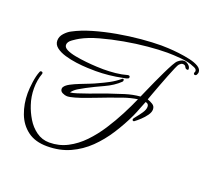

<svg xmlns="http://www.w3.org/2000/svg" viewBox="-110 -700 971 895"><g transform="rotate(20 376.0 -253.0)"><path d="M298 -348Q283 -348 257 -349Q231 -350 201 -354Q171 -358 144 -366Q117 -374 99.5 -387.5Q82 -401 82 -421Q82 -441 97 -457.5Q112 -474 128 -482Q167 -503 220 -518.5Q273 -534 332 -544.5Q391 -555 447 -560Q503 -565 546 -565Q557 -565 580.5 -564Q604 -563 633.5 -559.5Q663 -556 690 -550Q717 -544 734.5 -533.5Q752 -523 752 -507Q752 -503 749 -496Q746 -489 740 -489Q733 -489 733 -496Q733 -499 734.5 -501Q736 -503 736 -507Q736 -514 729.5 -518.5Q723 -523 718 -524Q692 -536 652.5 -539.5Q613 -543 584 -543Q543 -543 488 -538Q433 -533 374.5 -522.5Q316 -512 263.5 -497.5Q211 -483 175 -463Q164 -457 145.5 -444Q127 -431 127 -416Q127 -403 144 -394.5Q161 -386 187.5 -381Q214 -376 243 -373Q272 -370 295.5 -369Q319 -368 329 -368Q359 -368 389 -371Q419 -374 447 -382H450Q457 -382 457 -374Q457 -369 451 -367Q447 -365 441.5 -364Q436 -363 431 -362Q363 -348 298 -348ZM205 59Q146 59 108.5 31Q71 3 53.5 -43.5Q36 -90 36 -143Q36 -166 40.5 -199Q45 -232 54 -254Q56 -260 61 -260Q69 -260 69 -253V-251Q56 -215 56 -175Q56 -133 69 -95Q79 -64 97.5 -33Q116 -2 144.5 18.5Q173 39 209 39Q257 39 298.5 17.5Q340 -4 374.5 -40Q409 -76 437.5 -120Q466 -164 489 -208.5Q512 -253 529 -292Q495 -287 460.5 -275Q426 -263 394 -251Q381 -246 356 -236.5Q331 -227 303 -216.5Q275 -206 250.5 -199Q226 -192 213 -192Q203 -192 190.5 -198Q178 -204 178 -216Q178 -222 181 -226Q188 -237 207 -247Q226 -257 249 -266Q272 -275 293.5 -283.5Q315 -292 327 -298Q354 -310 379 -323.5Q404 -337 427 -356Q429 -358 431 -358Q436 -358 436 -351Q436 -347 433 -344Q404 -316 361 -296.5Q318 -277 282 -258Q267 -250 250 -240Q233 -230 222 -216L221 -214H223Q231 -214 254.5 -221.5Q278 -229 306 -239Q334 -249 357.5 -258Q381 -267 391 -270Q426 -282 462.5 -293.5Q499 -305 536 -308Q541 -319 551 -342Q561 -365 574 -393.5Q587 -422 600 -449Q613 -476 624 -496Q635 -516 642 -521Q648 -526 655 -530Q662 -534 671 -534Q681 -534 692 -525Q703 -516 703 -505Q703 -500 698 -500Q689 -500 685 -509Q681 -518 670 -518Q664 -518 660.5 -515Q657 -512 653 -509Q649 -505 641 -486.5Q633 -468 622.5 -441.5Q612 -415 601.5 -387Q591 -359 583 -337.5Q575 -316 572 -307Q585 -303 598 -295Q611 -287 611 -271Q611 -257 600 -241.5Q589 -226 574.5 -212.5Q560 -199 549 -191Q548 -191 547.5 -190Q547 -189 545 -189Q538 -189 538 -196Q538 -200 549 -213Q560 -226 571.5 -243Q583 -260 583 -274Q583 -290 567 -292Q559 -273 551.5 -253Q544 -233 535 -213Q511 -162 479.5 -113Q448 -64 408.5 -25.5Q369 13 318.5 36Q268 59 205 59Z"/></g></svg>

Font: Sassy Frass
Style: Regular
Weight: 400
Designer: Robert E. Leuschke
Foundry: Robert E. Leuschke
Version: Version 1.010; ttfautohint (v1.8.3)